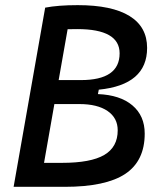

<svg xmlns="http://www.w3.org/2000/svg" viewBox="-20 -723 626 743"><path d="M32.7 0 154.8 -693.4Q204.6 -703.1 280.8 -703.1Q413.1 -703.1 481.2 -661.1Q549.3 -619.1 549.3 -537.6Q549.3 -394.5 362.3 -376L358.9 -358.9Q444.8 -355.5 492.4 -315.2Q540 -274.9 540 -206.1Q540 -100.1 464.6 -50Q389.2 0 230 0ZM150.4 -92.8H220.2Q331.1 -92.8 383.3 -123.3Q435.5 -153.8 435.5 -218.8Q435.5 -266.6 396.2 -293.5Q356.9 -320.3 287.1 -320.3H190.4ZM207 -413.1H293Q442.9 -413.1 442.9 -516.6Q442.9 -610.4 279.3 -610.4Q259.8 -610.4 241.7 -609.9Z"/></svg>

Font: Cascadia Code NF
Style: Italic
Weight: 400
Italic angle: -10°
Monospace: yes
Designer: Aaron Bell
Foundry: Saja Typeworks
Version: Version 2404.023; ttfautohint (v1.8.4)